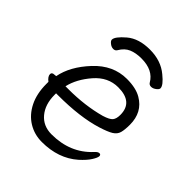

<svg xmlns="http://www.w3.org/2000/svg" viewBox="-190 -784 923 923"><g transform="rotate(45 271.5 -323.0)"><path d="M134 -568Q134 -589 178 -626.5Q222 -664 297.5 -664Q373 -664 423 -622Q465 -588 465 -568Q465 -560 452.5 -550.5Q440 -541 427.5 -541Q415 -541 409 -551Q378 -605 299 -605Q261 -605 234 -593.5Q207 -582 189 -551Q183 -541 170.5 -541Q158 -541 146 -550.5Q134 -560 134 -568ZM60 -254 69 -255Q84 -334 155 -410Q226 -486 319 -486Q381 -486 418 -464Q485 -425 485 -340Q485 -306 479.5 -286Q474 -266 454 -253.5Q434 -241 389 -227Q289 -196 140 -196H127V-186Q127 -121 160.5 -81Q194 -41 251 -41Q377 -41 455 -125Q468 -140 478 -140Q488 -140 488 -129.5Q488 -119 473.5 -96Q459 -73 429 -46Q356 18 244 18Q193 18 151.5 -7.5Q110 -33 86 -81Q62 -129 62 -195V-209Q41 -225 41 -241Q41 -254 60 -254ZM155 -252Q267 -252 362 -278Q398 -289 408.5 -302Q419 -315 419 -341Q419 -428 318 -428Q249 -428 199 -370.5Q149 -313 135 -252Z"/></g></svg>

Font: LXGW WenKai
Style: Regular
Weight: 400
Designer: LXGW / Fontworks Inc.
Foundry: LXGW / Fontworks Inc.
Version: Version 1.520; June 14, 2025